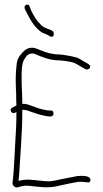

<svg xmlns="http://www.w3.org/2000/svg" viewBox="-20 -869 453 843"><path d="M28 -381C33 -369 42 -371 52 -377V-369C52 -326 50 -287 47 -243C43 -185 42 -119 35 -67C34 -57 42 -47 53 -46C56 -46 59 -47 62 -48H63C79 -53 91 -55 109 -53C159 -48 194 -41 246 -55C276 -62 298 -66 309 -68C318 -70 328 -71 336 -71C360 -71 374 -62 377 -76C380 -94 356 -97 336 -97C326 -97 316 -96 304 -93L243 -81C218 -75 199 -72 185 -73C151 -75 116 -83 82 -79L61 -75C62 -84 63 -91 64 -101C69 -189 78 -288 78 -382V-387H85C93 -386 105 -383 117 -378C139 -370 167 -361 192 -358H205C210 -358 215 -364 215 -370C215 -378 211 -384 205 -384H191C184 -385 174 -387 162 -390C139 -395 109 -411 88 -413H78V-418C78 -431 77 -444 77 -457C76 -478 75 -497 75 -514C75 -554 73 -593 91 -615C98 -629 115 -639 133 -632C165 -619 197 -604 239 -604C249 -604 301 -598 312 -590C327 -582 342 -572 356 -565C363 -562 372 -566 374 -570C380 -581 372 -585 360 -593C348 -598 336 -608 326 -612V-613H325C315 -619 256 -630 239 -630C210 -630 184 -638 162 -647L139 -656C121 -663 103 -659 90 -649C75 -636 57 -617 54 -593C51 -572 49 -543 49 -514C49 -496 50 -477 51 -456C51 -441 51 -425 52 -409V-406L34 -396C27 -393 25 -388 28 -381ZM64 -102C64 -102 64 -101 64 -101C64 -101 64 -102 64 -102ZM89 -830 99 -810C115 -777 138 -741 167 -725C175 -722 188 -717 197 -711C202 -708 207 -706 210 -708C218 -711 218 -727 212 -732C194 -744 173 -744 158 -762C141 -778 129 -798 117 -822V-823L109 -843C102 -856 82 -846 89 -830ZM192 -358Z"/></svg>

Font: Stray Cat
Style: LtCn
Weight: 300
Version: Version 1.0